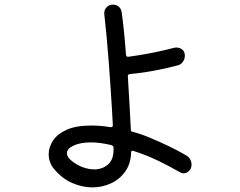

<svg xmlns="http://www.w3.org/2000/svg" viewBox="-20 -787 1040 832"><path d="M788 -113Q799 -106 804.5 -95.5Q810 -85 810 -74Q810 -57 799.5 -46.5Q789 -36 775 -36Q767 -36 759 -41Q725 -61 671.5 -87.5Q618 -114 558 -133Q557 -133 556.5 -133.5Q556 -134 555 -134Q548 -134 548 -125Q547 -79 523.5 -45Q500 -11 462 7Q424 25 380 25Q337 25 293 6Q249 -13 214 -55Q191 -83 191 -119Q191 -149 209.5 -177.5Q228 -206 268.5 -224.5Q309 -243 375 -243Q393 -243 414 -241.5Q435 -240 458 -236H461Q469 -236 469 -244Q468 -265 465.5 -307Q463 -349 459.5 -402.5Q456 -456 451.5 -514.5Q447 -573 442 -627.5Q437 -682 432 -725Q430 -742 441 -754.5Q452 -767 470 -767Q484 -767 494.5 -758Q505 -749 507 -735Q512 -701 517 -652.5Q522 -604 526 -549Q528 -540 536 -541Q590 -548 644 -559Q698 -570 735 -580Q738 -581 745 -581Q759 -581 770 -572Q781 -563 781 -546Q781 -532 773 -520Q765 -508 751 -504Q711 -493 654.5 -482Q598 -471 542 -466Q533 -464 534 -456Q538 -391 541.5 -330.5Q545 -270 547 -225Q547 -217 554 -216Q587 -208 629 -190.5Q671 -173 713.5 -152.5Q756 -132 788 -113ZM293 -88Q313 -72 338.5 -62.5Q364 -53 389 -53Q424 -53 449 -75Q474 -97 472 -148Q472 -156 459 -159Q412 -170 375 -170Q329 -170 299.5 -156.5Q270 -143 270 -123Q270 -105 293 -88Z"/></svg>

Font: Kiwi Maru
Style: Regular
Weight: 400
Designer: Hiroki-Chan
Version: Version 1.100